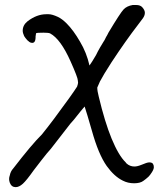

<svg xmlns="http://www.w3.org/2000/svg" viewBox="-20 -691 653 772"><path d="M513.7 -670.9H527.3Q543.9 -670.9 551.8 -662.1Q562.5 -650.4 562.5 -639.6Q562.5 -628.9 554.7 -617.7Q546.9 -606.4 535.2 -591.8Q485.4 -527.3 427.7 -439.5Q395.5 -389.6 381.8 -363.3L371.1 -338.9Q371.1 -325.2 377 -302.7Q401.4 -200.2 428.7 -133.8Q457 -65.4 485.4 -38.1Q488.3 -35.2 488.3 -34.2Q502 -21.5 520.5 -21.5Q532.2 -21.5 548.8 -28.3Q571.3 -38.1 580.1 -38.1Q590.8 -38.1 594.7 -32.7Q598.6 -27.3 598.6 -19Q598.6 -10.7 590.8 1.5Q583 13.7 577.1 19.5Q566.4 29.3 556.6 36.1Q543.9 45.9 519 45.9Q494.1 45.9 473.6 35.2Q439.5 18.6 409.2 -23.4Q376 -70.3 349.6 -165Q329.1 -236.3 320.3 -262.7Q309.6 -251 277.3 -210L262.7 -193.4L184.6 -92.8Q170.9 -78.1 146 -45.9Q121.1 -13.7 115.2 -5.9Q86.9 34.2 71.8 47.9Q56.6 61.5 43 61.5Q26.4 61.5 19.5 43.9Q16.6 36.1 16.6 28.8Q16.6 21.5 19.5 13.7Q22.5 -2 33.2 -13.7Q108.4 -111.3 148.4 -150.4Q190.4 -202.1 257.8 -295.9Q282.2 -330.1 290 -342.8Q293.9 -354.5 293.9 -358.9Q293.9 -363.3 293 -366.2V-367.2Q293 -378.9 263.7 -444.3Q223.6 -534.2 181.6 -556.6Q175.8 -559.6 155.3 -559.6Q128.9 -559.6 126 -557.6H125Q123 -547.9 123 -543.9Q123 -540 123 -538.1Q122.1 -518.6 109.4 -518.6Q103.5 -518.6 98.6 -522Q93.8 -525.4 89.8 -529.3Q81.1 -539.1 77.1 -545.9Q71.3 -558.6 71.3 -567.4Q71.3 -589.8 90.8 -605.5Q127.9 -633.8 166 -633.8Q169.9 -633.8 175.8 -633.8Q189.5 -633.8 212.9 -623Q229.5 -615.2 248 -596.7Q275.4 -569.3 301.8 -523.4Q328.1 -479.5 339.8 -427.7Q348.6 -439.5 366.2 -469.7Q372.1 -482.4 382.8 -501Q393.6 -519.5 396 -522.9Q398.4 -526.4 400.4 -529.8Q402.3 -533.2 403.8 -536.6Q405.3 -540 406.7 -542.5Q408.2 -544.9 409.7 -547.4Q411.1 -549.8 412.1 -551.8Q415 -556.6 416 -559.6Q463.9 -639.6 477.1 -653.3Q490.2 -667 513.7 -670.9Z"/></svg>

Font: JasonHandwriting2
Style: SemiBold
Weight: 600
Version: Version 1.04.7